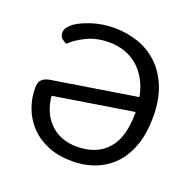

<svg xmlns="http://www.w3.org/2000/svg" viewBox="-114 -734 878 867"><g transform="rotate(20 325.0 -300.5)"><path d="M98 -296 506 -361Q497 -408 477 -443Q457 -478 429.5 -501Q402 -524 367.5 -535.5Q333 -547 294 -547Q235 -547 188.5 -525Q142 -503 113 -474Q99 -480 89 -489.5Q79 -499 79 -515Q79 -533 90.5 -545.5Q102 -558 113 -566Q139 -584 188 -600Q237 -616 295 -616Q353 -616 407 -598Q461 -580 503 -541Q545 -502 570 -441.5Q595 -381 595 -296Q595 -223 576 -165.5Q557 -108 521 -68Q485 -28 433.5 -6.5Q382 15 317 15Q252 15 202 -5.5Q152 -26 118 -61.5Q84 -97 66.5 -143Q49 -189 49 -240Q49 -268 62.5 -280Q76 -292 98 -296ZM513 -286V-292L131 -231Q134 -194 147.5 -161.5Q161 -129 184.5 -105Q208 -81 241 -67.5Q274 -54 317 -54Q409 -54 461 -111Q513 -168 513 -286Z"/></g></svg>

Font: Baloo 2 Latin
Style: Regular
Weight: 400
Designer: Sarang Kulkarni and Ek Type
Foundry: Ek Type
Version: Version 1.001